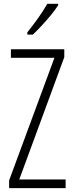

<svg xmlns="http://www.w3.org/2000/svg" viewBox="-20 -967 377 987"><path d="M317.4 0H26.9V-39.6L259.8 -669.9H36.1V-713.9H310.5V-673.3L79.1 -44.4H317.4ZM278.8 -947.3V-939.5Q263.7 -916 240.7 -888.2Q217.8 -860.4 193.1 -834Q168.5 -807.6 148.9 -789.1H120.6V-800.8Q152.3 -840.8 177 -875.5Q201.7 -910.2 223.1 -947.3Z"/></svg>

Font: Open Sans Condensed Light
Style: Regular
Weight: 300
Width: 3
Designer: Monotype Design Team
Foundry: Monotype Imaging Inc.
Version: Version 3.003; ttfautohint (v1.8.4)